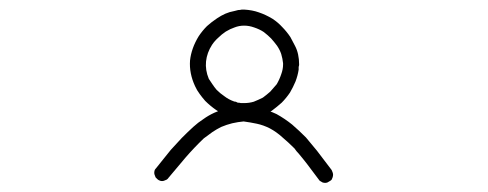

<svg xmlns="http://www.w3.org/2000/svg" viewBox="-20 -705 1040 409"><path d="M500 -451.2Q495.1 -451.2 490.2 -452.1Q485.4 -452.1 479.5 -453.1Q476.6 -454.1 473.6 -455.1Q470.7 -456.1 466.8 -457Q452.1 -462.9 440.4 -470.7Q427.7 -479.5 417 -490.2Q410.2 -498 405.3 -504.9Q399.4 -512.7 395.5 -521.5Q382.8 -548.8 384.8 -576.2Q387.7 -602.5 403.3 -627.9Q411.1 -639.6 420.9 -649.4Q430.7 -658.2 442.4 -666Q451.2 -671.9 460 -675.8Q468.8 -679.7 479.5 -681.6Q483.4 -682.6 487.3 -683.6Q491.2 -683.6 495.1 -684.6Q495.1 -684.6 497.1 -684.6Q498 -684.6 500 -684.6Q517.6 -683.6 531.2 -678.7Q545.9 -673.8 560.5 -665Q572.3 -657.2 581.1 -647.5Q590.8 -637.7 598.6 -626Q599.6 -624 608.4 -607.4Q617.2 -590.8 617.2 -567.4Q617.2 -565.4 616.2 -562.5Q616.2 -559.6 616.2 -556.6Q614.3 -543.9 609.4 -531.2Q604.5 -519.5 597.7 -507.8Q589.8 -496.1 580.1 -486.3Q570.3 -477.5 558.6 -468.8Q544.9 -460.9 530.3 -456.1Q516.6 -452.1 500 -451.2Q500 -451.2 500 -451.2Q500 -451.2 500 -451.2ZM500 -485.4Q510.7 -485.4 520.5 -488.3Q530.3 -492.2 540 -497.1Q547.9 -502.9 555.7 -509.8Q562.5 -517.6 569.3 -525.4Q575.2 -535.2 579.1 -546.9Q583 -557.6 583 -567.4Q583 -568.4 583 -569.3Q583 -570.3 583 -570.3Q582 -580.1 579.1 -589.8Q576.2 -598.6 570.3 -607.4Q564.5 -615.2 557.6 -623Q550.8 -629.9 542 -636.7Q533.2 -642.6 521.5 -646.5Q510.7 -650.4 500 -650.4Q489.3 -650.4 479.5 -646.5Q470.7 -643.6 460.9 -637.7Q452.1 -631.8 445.3 -625Q437.5 -618.2 431.6 -609.4Q420.9 -592.8 418.9 -574.2Q417 -555.7 424.8 -537.1Q428.7 -531.2 432.6 -525.4Q436.5 -519.5 441.4 -513.7Q449.2 -505.9 458 -500Q466.8 -493.2 477.5 -489.3Q479.5 -488.3 482.4 -488.3Q484.4 -487.3 486.3 -486.3Q490.2 -486.3 493.2 -485.4Q497.1 -485.4 500 -485.4Q500 -485.4 500 -485.4Q500 -485.4 500 -485.4ZM498 -480.5Q498 -480.5 498 -480.5Q499 -480.5 499 -480.5Q499 -480.5 499 -480.5Q500 -480.5 500 -480.5Q500 -480.5 500 -480.5Q500 -480.5 501 -480.5Q501 -480.5 501 -480.5Q501 -480.5 501 -480.5Q519.5 -477.5 536.1 -473.6Q552.7 -469.7 569.3 -461.9Q586.9 -452.1 602.5 -439.5Q617.2 -426.8 631.8 -412.1Q655.3 -383.8 655.3 -383.8Q655.3 -383.8 686.5 -342.8Q687.5 -340.8 688.5 -337.9Q689.5 -335 689.5 -333Q689.5 -330.1 688.5 -327.1Q687.5 -325.2 686.5 -322.3Q684.6 -320.3 682.6 -319.3Q679.7 -317.4 677.7 -316.4Q674.8 -315.4 672.9 -315.4Q669.9 -315.4 667 -316.4Q665 -317.4 662.1 -319.3Q660.2 -320.3 659.2 -322.3Q650.4 -334 641.6 -345.7Q633.8 -356.4 625 -367.2Q620.1 -373 616.2 -377.9Q611.3 -382.8 607.4 -388.7Q594.7 -401.4 582 -412.1Q569.3 -423.8 554.7 -431.6Q541 -438.5 527.3 -441.4Q513.7 -444.3 499 -446.3Q487.3 -445.3 474.6 -442.4Q462.9 -439.5 451.2 -434.6Q441.4 -429.7 432.6 -423.8Q422.9 -417 414.1 -410.2Q393.6 -390.6 375 -369.1Q357.4 -348.6 338.9 -326.2Q337.9 -324.2 335 -322.3Q333 -321.3 330.1 -320.3Q328.1 -319.3 325.2 -319.3Q322.3 -319.3 320.3 -320.3Q317.4 -321.3 315.4 -323.2Q313.5 -325.2 311.5 -327.1Q310.5 -329.1 309.6 -332Q308.6 -334 308.6 -336.9Q308.6 -339.8 309.6 -342.8Q310.5 -344.7 312.5 -346.7Q320.3 -356.4 328.1 -366.2Q335.9 -376 343.8 -385.7Q355.5 -398.4 367.2 -411.1Q378.9 -422.9 391.6 -434.6Q402.3 -444.3 413.1 -451.2Q423.8 -459 436.5 -464.8Q449.2 -470.7 460.9 -473.6Q473.6 -476.6 486.3 -479.5Q489.3 -479.5 492.2 -479.5Q495.1 -480.5 498 -480.5Z"/></svg>

Font: LetsEatIcons
Style: Regular
Weight: 400
Designer: Swedish Technologies
Foundry: Swedish Technologies
Version: Version 1.26.0